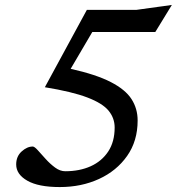

<svg xmlns="http://www.w3.org/2000/svg" viewBox="-20 -747 716 777"><path d="M537 -259.5Q537 -176.5 494.5 -116Q452 -55.5 380.8 -22.8Q309.5 10 222 10Q135.5 10 90.5 -15.8Q45.5 -41.5 45.5 -81.5Q45.5 -114 67.5 -134Q89.5 -154 112.5 -154Q119.5 -154 133 -139Q146.5 -124 164.5 -104Q182.5 -84 202.8 -69Q223 -54 244 -54Q302 -54 347 -74.2Q392 -94.5 418 -134Q444 -173.5 444 -231Q444 -269 419.5 -299Q395 -329 333.5 -352.5Q272 -376 161.5 -394L331.5 -707H531.5L675.5 -727L608.5 -617.5H353.5L266 -468.5Q369 -445.5 428.2 -415Q487.5 -384.5 512.2 -346Q537 -307.5 537 -259.5Z"/></svg>

Font: Newsreader 6pt
Style: Italic
Weight: 400
Italic angle: -17°
Designer: Hugues Gentile
Foundry: Production Type
Version: Version 1.003; ttfautohint (v1.8.3)